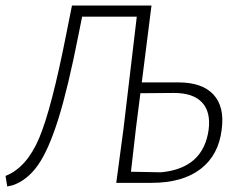

<svg xmlns="http://www.w3.org/2000/svg" viewBox="-21 -659 865 692"><path d="M5 13 -1 -25Q75 -55 120 -161Q165 -267 219 -542L238 -637V-639H525L490 -362H622Q708 -362 748.5 -318Q789 -274 778 -192Q767 -100 702 -50Q637 0 525 0H398L424 -194L472 -599H275L262 -534Q224 -341 189 -229.5Q154 -118 115.5 -63.5Q77 -9 24 9ZM469 -197 451 -40 559 -38Q712 -52 731 -192Q739 -256 707 -290Q675 -324 606 -324L485 -323Z"/></svg>

Font: Alegreya Sans Light
Style: Italic
Weight: 300
Italic angle: -7°
Designer: Juan Pablo del Peral
Foundry: Huerta Tipografica
Version: Version 2.007